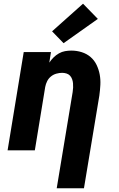

<svg xmlns="http://www.w3.org/2000/svg" viewBox="-20 -811 640 1036"><path d="M286 205 372 -314Q372 -314 372 -314Q372 -314 372 -314Q374 -326 374.5 -338Q375 -350 374 -361.5Q373 -373 369 -384Q365 -395 357.5 -403Q350 -411 338.5 -414.5Q327 -418 315 -418Q300 -418 284 -413.5Q268 -409 255 -398.5Q242 -388 234.5 -373Q227 -358 224 -342L168 0H21L108 -530H255L246 -473Q256 -488 269 -501Q282 -514 298 -523Q314 -532 331 -535Q348 -538 365 -538Q394 -538 421 -529.5Q448 -521 468.5 -503.5Q489 -486 501 -461Q513 -436 518 -409Q523 -382 521.5 -353Q520 -324 516 -295L433 205ZM323 -578 261 -642 428 -791 508 -709Z"/></svg>

Font: Iosevka Curly Heavy Extended
Style: Italic
Weight: 900
Width: 7
Italic angle: -9°
Monospace: yes
Designer: Belleve Invis
Foundry: Belleve Invis
Version: Version 11.1.0; ttfautohint (v1.8.3)